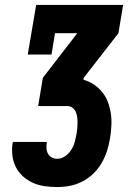

<svg xmlns="http://www.w3.org/2000/svg" viewBox="-20 -755 540 775"><path d="M211 0Q186 0 160.5 -3.5Q135 -7 113 -17Q91 -27 73 -43Q55 -59 44 -80.5Q33 -102 30 -127Q27 -152 31 -178Q31 -179 31.5 -180Q32 -181 32 -182H169Q169 -182 169 -181.5Q169 -181 169 -181Q167 -169 167.5 -157Q168 -145 173.5 -135Q179 -125 189 -119.5Q199 -114 211 -114Q228 -114 243 -124.5Q258 -135 267.5 -150Q277 -165 281.5 -181.5Q286 -198 289 -215Q291 -226 292 -237.5Q293 -249 293 -260.5Q293 -272 291.5 -283Q290 -294 285.5 -304Q281 -314 272 -320.5Q263 -327 252 -327H134L153 -441L292 -621H202L188 -535H92L126 -735H477L458 -621L318 -441L317 -433Q340 -427 359.5 -413.5Q379 -400 393.5 -382Q408 -364 416 -342Q424 -320 427.5 -295.5Q431 -271 429.5 -246Q428 -221 424 -196Q420 -171 412 -146Q404 -121 390.5 -97.5Q377 -74 357 -54.5Q337 -35 312.5 -22.5Q288 -10 262.5 -5Q237 0 211 0Z"/></svg>

Font: Iosevka Slab Heavy Oblique
Style: Regular
Weight: 900
Italic angle: -9°
Monospace: yes
Designer: Belleve Invis
Foundry: Belleve Invis
Version: Version 11.1.1; ttfautohint (v1.8.3)